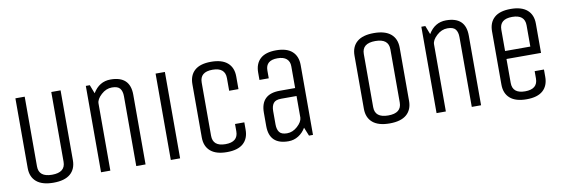

<svg xmlns="http://www.w3.org/2000/svg" viewBox="-51 -1036 4173 1423"><g transform="rotate(-10 2035.0 -325.0)"><path d="M360 -125V-650H430V-125Q430 -58 387.5 -21.5Q345 15 260.5 15Q176 15 133 -21.5Q90 -58 90 -125V-650H160V-125Q160 -45 260 -45Q360 -45 360 -125Z M690 0H620V-650H650L675 -585Q723 -665 808 -665Q955 -665 955 -525V0H885V-525Q885 -563 868.5 -584Q852 -605 808 -605Q764 -605 727 -571Q690 -537 690 -505Z M1215 0H1145V-650H1215Z M1660 -125V-180H1730V-125Q1730 -58 1689 -21.5Q1648 15 1566 15Q1484 15 1442 -21.5Q1400 -58 1400 -125V-525Q1400 -592 1441 -628.5Q1482 -665 1564 -665Q1646 -665 1688 -628.5Q1730 -592 1730 -525V-430H1660V-525Q1660 -605 1565 -605Q1470 -605 1470 -525V-125Q1470 -45 1565 -45Q1660 -45 1660 -125Z M2215 0H2185L2159 -64Q2138 -28 2104 -6.5Q2070 15 2029 15Q1885 15 1885 -125V-225Q1885 -365 2029 -365H2145V-529Q2145 -565 2122 -585Q2099 -605 2054 -605Q1965 -605 1965 -529V-470H1895V-525Q1895 -592 1934.5 -628.5Q1974 -665 2054 -665Q2134 -665 2174.5 -628.5Q2215 -592 2215 -525ZM2145 -305H2029Q1987 -305 1971 -284Q1955 -263 1955 -225V-125Q1955 -87 1971 -66Q1987 -45 2029 -45Q2071 -45 2107 -77.5Q2143 -110 2145 -142Z M2960 -525V-125Q2960 -58 2917.5 -21.5Q2875 15 2790.5 15Q2706 15 2663 -21.5Q2620 -58 2620 -125V-525Q2620 -592 2662.5 -628.5Q2705 -665 2789.5 -665Q2874 -665 2917 -628.5Q2960 -592 2960 -525ZM2890 -125V-525Q2890 -605 2790 -605Q2690 -605 2690 -525V-125Q2690 -45 2790 -45Q2890 -45 2890 -125Z M3215 0H3145V-650H3175L3200 -585Q3248 -665 3333 -665Q3480 -665 3480 -525V0H3410V-525Q3410 -563 3393.5 -584Q3377 -605 3333 -605Q3289 -605 3252 -571Q3215 -537 3215 -505Z M3915 -125V-180H3985V-125Q3985 -58 3944 -21.5Q3903 15 3821 15Q3739 15 3697 -21.5Q3655 -58 3655 -125V-525Q3655 -592 3696 -628.5Q3737 -665 3819 -665Q3901 -665 3943 -628.5Q3985 -592 3985 -525V-305H3725V-125Q3725 -45 3820 -45Q3915 -45 3915 -125ZM3725 -525V-365H3915V-525Q3915 -605 3820 -605Q3725 -605 3725 -525Z"/></g></svg>

Font: Unica One
Style: Regular
Weight: 400
Designer: Eduardo Rodriguez Tunni
Foundry: Eduardo Rodriguez Tunni
Version: Version 1.001